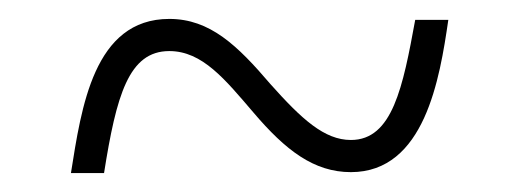

<svg xmlns="http://www.w3.org/2000/svg" viewBox="-20 -458 550 203"><path d="M55 -275H90C103 -357 116 -404 159 -404C194 -404 218 -374 248 -339C282 -299 312 -276 351 -276C429 -276 445 -375 454 -437H419C406 -366 395 -310 351 -310C323 -310 299 -332 266 -369C231 -410 202 -438 159 -438C79 -438 66 -344 55 -275Z"/></svg>

Font: Noto Serif Devanagari SemiCondensed ExtraLight
Style: Regular
Weight: 200
Width: 4
Designer: Universal Thirst, Indian Type Foundry and the Monotype Design Team
Foundry: Monotype Imaging Inc.
Version: Version 2.004